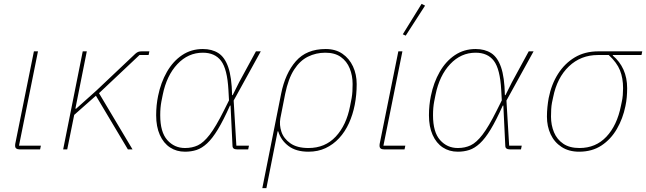

<svg xmlns="http://www.w3.org/2000/svg" viewBox="-20 -771 3335 991"><path d="M191 -19 187 0H81Q70 0 64 -4.5Q58 -9 58 -19Q58 -24 58.5 -27.5Q59 -31 60 -35L155 -506H176L78 -19Z M640 0 475 -277 363 -178 327 0H306L407 -506H428L369 -210H373L478 -304L679 -494Q687 -501 694 -503.5Q701 -506 711 -506H751L747 -487H700L491 -290L664 0Z M1265 -19 1261 0H1203Q1192 0 1186 -4.5Q1180 -9 1180 -19L1170 -226H1167Q1133 -150 1104.5 -103Q1076 -56 1049 -31Q1022 -6 994.5 3Q967 12 935 12Q891 12 857.5 -10Q824 -32 805 -74.5Q786 -117 786 -176Q786 -202 788.5 -227Q791 -252 796 -276Q810 -345 841.5 -400Q873 -455 920 -486.5Q967 -518 1027 -518Q1074 -518 1107 -497Q1140 -476 1158 -424.5Q1176 -373 1178 -280H1181L1214 -346L1301 -506H1326L1186 -252L1200 -19ZM935 -7Q972 -7 1001.5 -21Q1031 -35 1062.5 -76Q1094 -117 1135 -199L1162 -253L1159 -307Q1153 -415 1121 -457Q1089 -499 1027 -499Q951 -499 895.5 -440Q840 -381 820 -282L813 -247Q810 -231 808.5 -214Q807 -197 807 -176Q807 -89 843.5 -48Q880 -7 935 -7Z M1334 200 1431 -287Q1452 -392 1507 -455Q1562 -518 1661 -518Q1712 -518 1747.5 -493.5Q1783 -469 1802 -428Q1821 -387 1821 -337Q1821 -309 1818.5 -282.5Q1816 -256 1811 -230Q1801 -179 1781 -135Q1761 -91 1730.5 -58Q1700 -25 1660.5 -6.5Q1621 12 1572 12Q1508 12 1469 -17.5Q1430 -47 1416 -93H1413L1355 200ZM1572 -7Q1658 -7 1713 -66Q1768 -125 1787 -224L1795 -265Q1798 -282 1799 -300Q1800 -318 1800 -337Q1800 -381 1785 -418Q1770 -455 1739 -477Q1708 -499 1659 -499Q1611 -499 1569.5 -478.5Q1528 -458 1498 -411.5Q1468 -365 1452 -287L1427 -160Q1421 -126 1432.5 -91Q1444 -56 1478.5 -31.5Q1513 -7 1572 -7Z M2072 -19 2068 0H1962Q1951 0 1945 -4.5Q1939 -9 1939 -19Q1939 -24 1939.5 -27.5Q1940 -31 1941 -35L2036 -506H2057L1959 -19ZM2174 -742 2074 -587 2059 -594 2156 -751Z M2673 -19 2669 0H2611Q2600 0 2594 -4.5Q2588 -9 2588 -19L2578 -226H2575Q2541 -150 2512.5 -103Q2484 -56 2457 -31Q2430 -6 2402.5 3Q2375 12 2343 12Q2299 12 2265.5 -10Q2232 -32 2213 -74.5Q2194 -117 2194 -176Q2194 -202 2196.5 -227Q2199 -252 2204 -276Q2218 -345 2249.5 -400Q2281 -455 2328 -486.5Q2375 -518 2435 -518Q2482 -518 2515 -497Q2548 -476 2566 -424.5Q2584 -373 2586 -280H2589L2622 -346L2709 -506H2734L2594 -252L2608 -19ZM2343 -7Q2380 -7 2409.5 -21Q2439 -35 2470.5 -76Q2502 -117 2543 -199L2570 -253L2567 -307Q2561 -415 2529 -457Q2497 -499 2435 -499Q2359 -499 2303.5 -440Q2248 -381 2228 -282L2221 -247Q2218 -231 2216.5 -214Q2215 -197 2215 -176Q2215 -89 2251.5 -48Q2288 -7 2343 -7Z M3291 -487H3143V-484Q3179 -454 3198 -411.5Q3217 -369 3217 -316Q3217 -293 3215 -269.5Q3213 -246 3208 -223Q3195 -159 3164 -105.5Q3133 -52 3084.5 -20Q3036 12 2969 12Q2916 12 2878.5 -12.5Q2841 -37 2822 -78Q2803 -119 2803 -169Q2803 -194 2805.5 -218.5Q2808 -243 2812 -265Q2826 -336 2860.5 -390Q2895 -444 2947 -475Q2999 -506 3068 -506H3295ZM3122 -487H3066Q2978 -487 2916.5 -428.5Q2855 -370 2835 -269L2829 -241Q2826 -225 2825 -207Q2824 -189 2824 -169Q2824 -125 2839.5 -88Q2855 -51 2887.5 -29Q2920 -7 2971 -7Q3055 -7 3110 -65.5Q3165 -124 3185 -225L3189 -244Q3193 -261 3194.5 -280Q3196 -299 3196 -316Q3196 -368 3180 -408Q3164 -448 3122 -487Z"/></svg>

Font: IBM Plex Sans Thin
Style: Italic
Weight: 250
Italic angle: -11.31°
Designer: Mike Abbink, Paul van der Laan, Pieter van Rosmalen
Foundry: Bold Monday
Version: Version 3.201